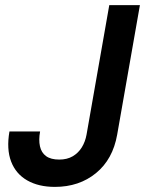

<svg xmlns="http://www.w3.org/2000/svg" viewBox="-20 -720 568 752"><path d="M195 12Q131 12 86.5 -13.5Q42 -39 23.5 -87.5Q5 -136 17 -205H137Q131 -172 136.5 -147Q142 -122 160.5 -108.5Q179 -95 212 -95Q243 -95 265 -108Q287 -121 300.5 -143Q314 -165 319 -193L408 -700H528L439 -193Q422 -96 356 -42Q290 12 195 12Z"/></svg>

Font: DM Sans 28pt SemiBold
Style: Italic
Weight: 600
Italic angle: -10°
Version: Version 4.004;gftools[0.9.30]